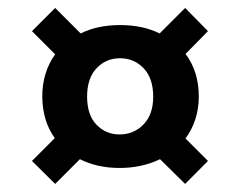

<svg xmlns="http://www.w3.org/2000/svg" viewBox="-20 -619 601 481"><path d="M60.1 -215.8 117.2 -272.9Q86.4 -315.9 85.9 -377Q85.9 -438 118.2 -482.9L60.1 -541L118.2 -599.1L182.1 -535.2Q224.1 -556.2 280.8 -556.2Q337.9 -556.2 379.9 -535.2L443.8 -599.1L501 -541L444.8 -483.9Q478 -439.9 478 -377Q478 -317.9 444.8 -272L501 -215.8L443.8 -158.2L380.9 -220.2Q335 -198.2 279.8 -198.2Q223.6 -198.2 180.2 -220.2L118.2 -158.2ZM198.2 -377Q198.2 -331.1 221.7 -306.6Q245.1 -282.2 279.8 -282.2Q314.9 -282.2 339.4 -307.1Q363.8 -332 363.8 -377Q363.8 -422.9 339.8 -448Q315.9 -473.1 280.8 -473.1Q245.6 -473.1 221.9 -448Q198.2 -422.9 198.2 -377Z"/></svg>

Font: Poppins SemiBold
Style: Regular
Weight: 600
Designer: Ninad Kale (Devanagari), Jonny Pinhorn (Latin)
Foundry: Indian Type Foundry
Version: 4.004